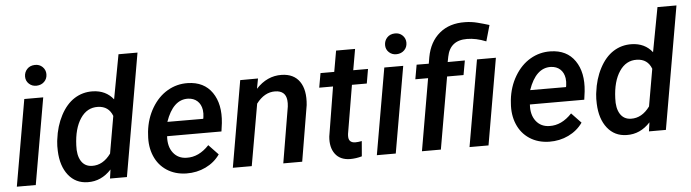

<svg xmlns="http://www.w3.org/2000/svg" viewBox="-47 -961 4211 1170"><g transform="rotate(-5 2058.0 -375.5)"><path d="M130.9 0H15.1L106.9 -528.3H222.7ZM123.5 -663.6Q123.5 -690.4 141.1 -709.5Q158.7 -728.5 188.5 -729.5Q216.8 -730.5 235.6 -712.2Q254.4 -693.8 254.4 -667.5Q254.4 -639.6 236.1 -621.6Q217.8 -603.5 189.5 -602.5Q161.6 -601.6 142.6 -619.4Q123.5 -637.2 123.5 -663.6Z M285.6 -264.6Q295.4 -346.2 329.6 -411.1Q363.8 -476.1 414.1 -508.1Q464.4 -540 525.9 -538.6Q606.4 -536.6 651.9 -478.5L702.6 -750H818.8L688.5 0H585L592.8 -54.7Q531.2 12.2 448.2 10.3Q374.5 9.3 330.3 -46.6Q286.1 -102.5 282.7 -195.3Q281.2 -225.6 284.2 -254.4ZM397.9 -219.2Q394.5 -158.7 416.7 -123Q439 -87.4 482.9 -86.4Q549.8 -84.5 598.6 -151.4L638.2 -378.4Q615.2 -439.5 549.3 -441.4Q482.9 -443.4 442.4 -382.8Q401.9 -322.3 397.9 -219.2Z M1051.8 9.8Q982.9 8.3 932.4 -24.9Q881.8 -58.1 857.7 -115.7Q833.5 -173.3 839.4 -244.1L840.8 -264.2Q849.6 -344.7 887.9 -408.9Q926.3 -473.1 983.4 -506.3Q1040.5 -539.6 1107.4 -538.1Q1206.5 -536.1 1256.1 -464.4Q1305.7 -392.6 1293.5 -277.3L1286.6 -226.6H954.1Q949.7 -163.6 979.5 -125Q1009.3 -86.4 1061.5 -85.4Q1136.2 -83 1199.2 -150.4L1257.8 -88.9Q1224.6 -41.5 1170.4 -15.4Q1116.2 10.7 1051.8 9.8ZM1101.1 -443.4Q1009.3 -446.3 963.4 -313.5L1182.6 -313L1184.6 -323.2Q1188 -345.7 1185.1 -367.2Q1179.7 -401.9 1157.7 -421.9Q1135.7 -441.9 1101.1 -443.4Z M1536.6 -528.8 1524.9 -466.8Q1592.8 -540 1681.6 -538.1Q1755.9 -536.6 1791.5 -485.1Q1827.1 -433.6 1817.9 -341.3L1760.7 0H1645L1702.6 -342.8Q1705.1 -363.8 1703.1 -381.8Q1696.8 -439.9 1633.8 -441.4Q1567.9 -442.4 1518.1 -376.5L1452.1 0H1336.4L1427.7 -528.3Z M2141.6 -656.7 2119.1 -528.3H2209.5L2194.3 -440.4H2103.5L2053.7 -144.5Q2052.2 -132.3 2053.2 -122.6Q2056.2 -90.8 2092.3 -89.4Q2110.4 -89.4 2133.3 -93.8L2125.5 -1Q2089.4 9.3 2052.7 9.3Q1992.2 8.3 1962.2 -32Q1932.1 -72.3 1938.5 -138.7L1987.8 -440.4H1903.3L1918.9 -528.3H2002.9L2025.4 -656.7Z M2333 0H2217.3L2309.1 -528.3H2424.8ZM2325.7 -663.6Q2325.7 -690.4 2343.3 -709.5Q2360.8 -728.5 2390.6 -729.5Q2418.9 -730.5 2437.7 -712.2Q2456.5 -693.8 2456.5 -667.5Q2456.5 -639.6 2438.2 -621.6Q2419.9 -603.5 2391.6 -602.5Q2363.8 -601.6 2344.7 -619.4Q2325.7 -637.2 2325.7 -663.6Z M2493.2 0 2569.3 -440.4H2491.2L2506.8 -528.3L2581.1 -527.8L2587.9 -567.4Q2605 -660.2 2666.5 -711.4Q2728 -762.7 2823.2 -760.7Q2861.3 -760.3 2897.7 -751Q2934.1 -741.7 2970.2 -730.5L2942.4 -632.8Q2880.9 -657.7 2826.2 -657.7Q2722.7 -658.7 2703.1 -560.1L2696.8 -527.8L2801.8 -528.3L2786.1 -440.4H2685.5L2608.9 0ZM2900.4 0H2784.2L2876 -528.3H2991.7Z M3271 9.8Q3202.1 8.3 3151.6 -24.9Q3101.1 -58.1 3076.9 -115.7Q3052.7 -173.3 3058.6 -244.1L3060.1 -264.2Q3068.8 -344.7 3107.2 -408.9Q3145.5 -473.1 3202.6 -506.3Q3259.8 -539.6 3326.7 -538.1Q3425.8 -536.1 3475.3 -464.4Q3524.9 -392.6 3512.7 -277.3L3505.9 -226.6H3173.3Q3168.9 -163.6 3198.7 -125Q3228.5 -86.4 3280.8 -85.4Q3355.5 -83 3418.5 -150.4L3477.1 -88.9Q3443.8 -41.5 3389.6 -15.4Q3335.4 10.7 3271 9.8ZM3320.3 -443.4Q3228.5 -446.3 3182.6 -313.5L3401.9 -313L3403.8 -323.2Q3407.2 -345.7 3404.3 -367.2Q3398.9 -401.9 3377 -421.9Q3355 -441.9 3320.3 -443.4Z M3582.5 -264.6Q3592.3 -346.2 3626.5 -411.1Q3660.6 -476.1 3710.9 -508.1Q3761.2 -540 3822.8 -538.6Q3903.3 -536.6 3948.7 -478.5L3999.5 -750H4115.7L3985.4 0H3881.8L3889.6 -54.7Q3828.1 12.2 3745.1 10.3Q3671.4 9.3 3627.2 -46.6Q3583 -102.5 3579.6 -195.3Q3578.1 -225.6 3581.1 -254.4ZM3694.8 -219.2Q3691.4 -158.7 3713.6 -123Q3735.8 -87.4 3779.8 -86.4Q3846.7 -84.5 3895.5 -151.4L3935.1 -378.4Q3912.1 -439.5 3846.2 -441.4Q3779.8 -443.4 3739.3 -382.8Q3698.7 -322.3 3694.8 -219.2Z"/></g></svg>

Font: Roboto Medium
Style: Italic
Weight: 500
Italic angle: -12°
Designer: Google
Version: Version 2.134; 2016